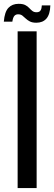

<svg xmlns="http://www.w3.org/2000/svg" viewBox="-32 -960 278 980"><path d="M58 0V-800H155V0ZM181.5 -932.5H225Q223.5 -886.5 205 -865.2Q186.5 -844 153.5 -844Q133 -844 120.5 -850.5Q108 -857 99.2 -865.5Q90.5 -874 82 -880.5Q73.5 -887 60.5 -887Q48.5 -887 41.2 -878.8Q34 -870.5 31 -849.5H-12.5Q-8.5 -899.5 11 -920Q30.5 -940.5 63 -940.5Q84.5 -940.5 96.8 -934.2Q109 -928 117 -919.2Q125 -910.5 133.2 -904Q141.5 -897.5 154.5 -897.5Q169.5 -897.5 175.2 -907Q181 -916.5 181.5 -932.5Z"/></svg>

Font: Big Shoulders Text Thin SemiBold
Style: Regular
Weight: 600
Version: Version 2.002